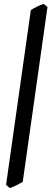

<svg xmlns="http://www.w3.org/2000/svg" viewBox="-20 -801 264 985"><path d="M96.7 131.8Q91.8 135.3 83 139.9Q74.2 144.5 64.5 149.4Q54.7 154.3 45.4 158.2Q36.1 162.1 30.3 164.1L11.2 147L138.2 -749.5Q145 -753.9 153.6 -758.5Q162.1 -763.2 170.9 -767.6Q179.7 -772 188.2 -775.4Q196.8 -778.8 204.1 -780.8L223.6 -765.1Z"/></svg>

Font: Gentium Book Basic
Style: Bold Italic
Weight: 700
Italic angle: -8°
Designer: J. Victor Gaultney and Annie Olsen
Foundry: SIL International
Version: Version 1.102; 2013; Maintenance release